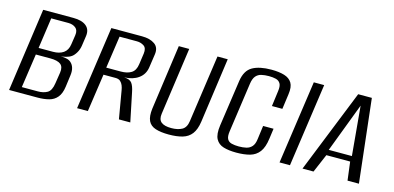

<svg xmlns="http://www.w3.org/2000/svg" viewBox="-54 -797 2264 1102"><g transform="rotate(15 1078.0 -246.0)"><path d="M26 0 96 -495H275.3Q326.1 -495 352.1 -473.9Q378.2 -452.8 372.5 -412.8L363.8 -353Q360.1 -329.5 348.8 -310.6Q337.5 -291.7 324.8 -282.6Q311.1 -273 291.7 -268.2Q272.4 -263.3 257.5 -263L257.2 -263.6Q275.5 -263.6 294.2 -260.2Q312.9 -256.9 323.8 -246.4Q336.5 -235.4 342.2 -217Q347.9 -198.6 344.6 -173L335.2 -102.4Q329.5 -60.6 310.9 -38.2Q292.3 -15.7 262.9 -7.9Q233.5 0 195.2 0ZM92.3 -34.8H187.5Q220.7 -34.8 243.6 -48Q266.4 -61.2 272.9 -106.2L283.1 -172.3Q288.2 -207.2 269.1 -221.8Q250 -236.3 208.2 -236.3H121.6ZM127.2 -276.8H212.7Q250.3 -276.8 274.3 -293.3Q298.2 -309.8 303.2 -345.7L311.6 -401.7Q316.1 -432 298.7 -445.8Q281.3 -459.6 255 -459.6H153.3Z M430 0 501 -495H683.3Q731.2 -495 759.4 -475Q787.7 -455 781.2 -412.8L769.5 -333.2Q763.1 -290.6 729.8 -266.6Q696.6 -242.6 645.7 -240.8L646.4 -240.7Q679 -239.4 691.6 -222.5Q704.1 -205.7 711 -170.3L746.2 0H678.6L650.1 -166Q648 -180 642.7 -193.2Q637.4 -206.5 627.2 -215.7Q617.1 -224.9 597.7 -224.9H526.6L494 0ZM531.5 -268.1H617.7Q656.5 -268.1 680.2 -283.1Q704 -298.2 709.1 -336L718.5 -401.9Q722.9 -434.8 704.6 -447.2Q686.2 -459.6 662.1 -459.6H559.3Z M977 10Q928.9 10 897.8 -0.2Q866.6 -10.3 854.3 -36.3Q841.9 -62.3 847.8 -109.4L901.8 -495H963.8L907.5 -95.6Q902.2 -60.4 921.2 -44.9Q940.1 -29.5 981.3 -29.5Q1019.2 -29.5 1044.3 -43.1Q1069.4 -56.8 1074.6 -95.6L1131.6 -495H1192.6L1138.7 -109.7Q1131.8 -61.9 1111.9 -35.8Q1091.9 -9.6 1058.1 0.2Q1024.3 10 977 10Z M1377.7 10Q1333.7 10 1302.1 0.6Q1270.5 -8.7 1255.8 -36.1Q1241.2 -63.4 1248.8 -117L1288.5 -391.8Q1297.9 -455.5 1338.9 -478.9Q1380 -502.3 1451.1 -502.3Q1496.5 -502.3 1527.8 -492.8Q1559.2 -483.3 1573.6 -459.6Q1587.9 -435.8 1581.5 -391.8L1569.1 -301.3H1507.1L1519.1 -392.7Q1523.6 -423.8 1514.9 -438.7Q1506.1 -453.7 1488.2 -458.3Q1470.2 -462.8 1446.3 -462.8Q1421.3 -462.8 1401.7 -458.1Q1382 -453.4 1369.3 -438.5Q1356.6 -423.5 1352.1 -392.7L1310.2 -97.8Q1305.9 -67.1 1314 -52.1Q1322.2 -37.1 1340.5 -32.6Q1358.8 -28 1382.7 -28Q1407.7 -28 1427.3 -32.6Q1447 -37.1 1460.3 -52.1Q1473.6 -67.1 1477.2 -97.8L1487.8 -177.8H1549.8L1541.5 -117.3Q1534.7 -64.1 1513.7 -36.5Q1492.7 -8.9 1458.6 0.6Q1424.6 10 1377.7 10Z M1633 0 1704 -495H1765.7L1695 0Z M1769.5 0 1967.7 -495H2048.9L2104.7 0H2037L2023.2 -109.8H1881.8L1834.9 0ZM1887.2 -142.8H2024.7L1998.2 -435.3Z"/></g></svg>

Font: Alumni Sans SC Thin
Style: Italic
Weight: 100
Italic angle: -8°
Designer: Robert E. Leuschke
Foundry: Robert E. Leuschke
Version: Version 1.016